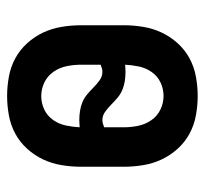

<svg xmlns="http://www.w3.org/2000/svg" viewBox="-38 -530 576 540"><g transform="rotate(-90 250.0 -260.0)"><path d="M250 8Q223 8 195.5 3Q168 -2 144 -15Q120 -28 101.5 -48.5Q83 -69 71.5 -93.5Q60 -118 55.5 -145.5Q51 -173 51 -200V-320Q51 -347 55.5 -374.5Q60 -402 71.5 -426.5Q83 -451 101.5 -471.5Q120 -492 144 -505Q168 -518 195.5 -523Q223 -528 250 -528Q277 -528 304.5 -523Q332 -518 356 -505Q380 -492 398.5 -471.5Q417 -451 428.5 -426.5Q440 -402 444.5 -374.5Q449 -347 449 -320V-200Q449 -173 444.5 -145.5Q440 -118 428.5 -93.5Q417 -69 398.5 -48.5Q380 -28 356 -15Q332 -2 304.5 3Q277 8 250 8ZM318 -260Q323 -260 328 -261.5Q333 -263 338 -265V-320Q338 -340 334 -360Q330 -380 318.5 -397Q307 -414 288.5 -423Q270 -432 250 -432Q230 -432 212 -423.5Q194 -415 182.5 -398.5Q171 -382 167 -362.5Q163 -343 162 -324Q167 -324 172 -324.5Q177 -325 182 -325Q195 -325 208 -323Q221 -321 233 -316Q245 -311 255 -302.5Q265 -294 274 -285Q283 -276 294 -268Q305 -260 318 -260ZM250 -88Q270 -88 288 -96.5Q306 -105 317.5 -121.5Q329 -138 333 -157.5Q337 -177 338 -196Q333 -196 328 -195.5Q323 -195 318 -195Q305 -195 292 -197Q279 -199 267 -204Q255 -209 245 -217.5Q235 -226 226 -235Q217 -244 206 -252Q195 -260 182 -260Q177 -260 172 -258.5Q167 -257 162 -255V-200Q162 -180 166 -160Q170 -140 181.5 -123Q193 -106 211.5 -97Q230 -88 250 -88Z"/></g></svg>

Font: Iosevka Algr
Style: Bold
Weight: 700
Monospace: yes
Designer: Belleve Invis
Foundry: Belleve Invis
Version: Version 26.0.2; ttfautohint (v1.8.3)